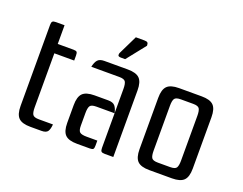

<svg xmlns="http://www.w3.org/2000/svg" viewBox="-109 -909 1415 1118"><g transform="rotate(20 598.0 -350.0)"><path d="M244 -508Q260 -508 264.5 -502.5Q269 -497 269 -481V-450H146V-115Q146 -84 154 -71Q162 -58 193 -58H280Q278 -29 268.5 -14.5Q259 0 230 0H161Q109 0 87.5 -21.5Q66 -43 66 -95V-597Q66 -613 71.5 -618.5Q77 -624 93 -624H146V-508Z M595 -393Q595 -424 587 -437Q579 -450 548 -450H375Q381 -479 393.5 -493.5Q406 -508 435 -508H580Q632 -508 653.5 -486.5Q675 -465 675 -413V0H622Q606 0 600.5 -5.5Q595 -11 595 -27ZM450 0Q398 0 376.5 -21.5Q355 -43 355 -95V-205Q355 -257 376.5 -278.5Q398 -300 450 -300H535Q564 -300 576.5 -285.5Q589 -271 595 -242H482Q451 -242 443 -229Q435 -216 435 -185V-107Q435 -76 446.5 -67Q458 -58 489 -58H555V-27Q555 -11 550.5 -5.5Q546 0 530 0ZM545 -559H519Q501 -559 500.5 -568.5Q500 -578 503 -583L560 -700H613Q628 -700 633 -695Q638 -690 638 -676Z M803 -413Q803 -465 824.5 -486.5Q846 -508 898 -508H1038Q1090 -508 1111.5 -486.5Q1133 -465 1133 -413V-95Q1133 -43 1111.5 -21.5Q1090 0 1038 0H898Q846 0 824.5 -21.5Q803 -43 803 -95ZM930 -450Q899 -450 891 -437Q883 -424 883 -393V-115Q883 -84 891 -71Q899 -58 930 -58H1006Q1037 -58 1045 -71Q1053 -84 1053 -115V-393Q1053 -424 1045 -437Q1037 -450 1006 -450Z"/></g></svg>

Font: Rationale
Style: Regular
Weight: 400
Designer: Cyreal (www.cyreal.org)
Foundry: Cyreal (www.cyreal.org)
Version: Version 1.011